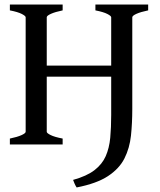

<svg xmlns="http://www.w3.org/2000/svg" viewBox="-20 -635 704 844"><path d="M631.3 -589.4Q598.1 -582.5 579.8 -574.2Q561.5 -565.9 561.5 -559.1V-192.4H468.8V-559.1Q468.8 -564.9 451.7 -573.7Q434.6 -582.5 399.4 -589.4V-615.2H631.3ZM171.9 -297.9V-346.7H478.5V-297.9ZM23.4 0V-25.9Q56.2 -32.7 74.5 -41Q92.8 -49.3 92.8 -55.7V-559.1Q92.8 -564.9 75.7 -573.7Q58.6 -582.5 23.4 -589.4V-615.2H255.4V-589.4Q222.2 -582.5 203.9 -574.2Q185.5 -565.9 185.5 -559.1V-55.7Q185.5 -49.8 202.6 -41.3Q219.7 -32.7 255.4 -25.9V0ZM561.5 -155.3Q561.5 -93.8 555.7 -38.8Q549.8 16.1 527.1 61.3Q504.4 106.4 454.6 139.2Q404.8 171.9 316.9 189Q312 181.6 308.1 172.9Q304.2 164.1 301.3 155.8Q361.3 139.2 395.3 113Q429.2 86.9 444.8 51.3Q460.4 15.6 464.6 -29.5Q468.8 -74.7 468.8 -129.4V-232.4H561.5Z"/></svg>

Font: Gentium Book Plus
Style: Regular
Weight: 400
Designer: Victor Gaultney, Annie Olsen, Iska Routamaa, Becca Hirsbrunner
Foundry: SIL International
Version: Version 6.101